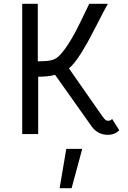

<svg xmlns="http://www.w3.org/2000/svg" viewBox="-20 -706 674 1011"><path d="M179 -686V-383L209 -384Q246 -385 266.5 -394.5Q287 -404 307 -429Q335 -462 373 -530Q392 -565 450 -686H548Q528 -651 489 -574Q456 -511 441 -483L428 -461Q409 -427 390 -400Q388 -397 373 -377.5Q358 -358 343 -346L521 -91Q530 -79 536 -74.5Q542 -70 549 -70Q556 -70 561 -72.5Q566 -75 571 -79L608 -20Q584 4 548 4Q497 4 465 -37L270 -312Q234 -302 181 -302V0H97V-686ZM329 78H413L357 285H294Z"/></svg>

Font: Bellota Text
Style: Bold
Weight: 700
Designer: Kemie Guaida
Foundry: Kemie Guaida
Version: Version 4.001